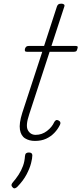

<svg xmlns="http://www.w3.org/2000/svg" viewBox="-20 -750 443 1045"><path d="M170 17Q139 17 116.5 3Q94 -11 88.5 -44.5Q83 -78 101 -135L210 -468H128Q118 -468 116 -472.5Q114 -477 116 -485Q119 -493 123.5 -496.5Q128 -500 138 -500H220L290 -715Q293 -723 298 -726.5Q303 -730 314 -730Q323 -730 328 -726Q333 -722 330 -714L260 -500H390Q401 -500 402.5 -496Q404 -492 401 -484Q399 -474 394.5 -471Q390 -468 380 -468H250L139 -128Q118 -66 132 -41Q146 -16 174 -16Q208 -16 235.5 -37Q263 -58 275 -85Q278 -91 283.5 -95Q289 -99 299 -94Q307 -90 308.5 -83.5Q310 -77 306 -70Q295 -47 276 -27Q257 -7 231 5Q205 17 170 17ZM49 270Q43 264 42.5 258.5Q42 253 47 246Q67 223 81.5 200.5Q96 178 105 153.5Q114 129 116 99Q117 88 122.5 84Q128 80 137 80Q147 80 151.5 84Q156 88 156 96Q156 111 149 138.5Q142 166 124.5 199.5Q107 233 74 267Q69 272 62 274.5Q55 277 49 270Z"/></svg>

Font: Playwrite RO Thin
Style: Regular
Weight: 250
Version: Version 1.002